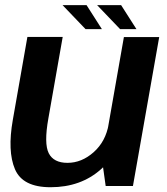

<svg xmlns="http://www.w3.org/2000/svg" viewBox="-20 -740 664 764"><path d="M400.5 0H509L613.5 -592.5H473L386.5 -100ZM229.5 -593H89L31 -263Q9 -138.5 39.5 -66.8Q70 5 181 5Q301.5 5 381.8 -66.5Q462 -138 475.5 -214L412.5 -246Q400.5 -177 352.8 -134.5Q305 -92 248.5 -92Q193.5 -92 174 -130.2Q154.5 -168.5 172.5 -269ZM458 -624H523L462 -719.5H366.5ZM320.5 -624H385.5L324.5 -719.5H229Z"/></svg>

Font: Anybody UltraCondensed Thin SemiBold
Style: Italic
Weight: 600
Italic angle: -10°
Version: Version 1.111